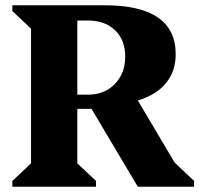

<svg xmlns="http://www.w3.org/2000/svg" viewBox="-20 -710 768 730"><path d="M27 0V-22L98 -89V-601L27 -668V-690H377Q648 -690 648 -504Q648 -439 611 -394Q574 -349 504 -328L644 -92L718 -22V0H504L328 -296H274V-89L345 -22V0ZM314 -632H274V-350H314Q377 -350 416.5 -390.5Q456 -431 456 -495Q456 -558 417.5 -595Q379 -632 314 -632Z"/></svg>

Font: Platypi
Style: Bold
Weight: 700
Designer: David Sargent
Foundry: Bolt Cutter Type
Version: Version 1.200; ttfautohint (v1.8.4.7-5d5b)